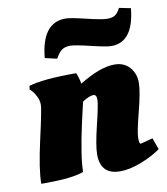

<svg xmlns="http://www.w3.org/2000/svg" viewBox="-79 -743 713 821"><g transform="rotate(-10 277.5 -332.5)"><path d="M433 -522Q412 -522 346 -538Q280 -554 258.5 -554Q237 -554 223 -544.5Q209 -535 195 -509L143 -521Q157 -672 259 -672Q281 -672 346.5 -656Q412 -640 435 -640Q458 -640 469.5 -647.5Q481 -655 493 -677L543 -667Q529 -522 433 -522ZM52 6H35Q35 -56 63.5 -182Q92 -308 92 -327Q92 -346 83 -364Q74 -382 65 -391L56 -400L58 -415Q117 -434 264 -434Q274 -411 278 -386Q369 -442 431 -442Q473 -442 497 -414.5Q521 -387 521 -348.5Q521 -310 499 -225Q477 -140 477 -114.5Q477 -89 484 -89L537 -103L555 -53Q523 -29 471.5 -8.5Q420 12 377 12Q292 12 292 -76Q292 -114 313 -200Q334 -286 334 -307.5Q334 -329 320 -329Q302 -329 272 -309Q268 -291 252 -222Q220 -77 220 -13Q171 6 52 6Z"/></g></svg>

Font: Oleo Script
Style: Bold
Weight: 700
Designer: Soytutype
Foundry: Soytutype
Version: Version 1.002